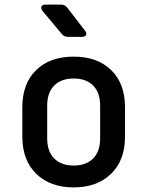

<svg xmlns="http://www.w3.org/2000/svg" viewBox="-20 -805 640 834"><path d="M300 9Q198 9 137.5 -50Q77 -109 77 -211V-339Q77 -442 137 -500.5Q197 -559 300 -559Q403 -559 463 -500.5Q523 -442 523 -339V-211Q523 -109 462.5 -50Q402 9 300 9ZM300 -86Q354 -86 384.5 -116.5Q415 -147 415 -204V-346Q415 -403 384.5 -433.5Q354 -464 300 -464Q246 -464 215.5 -433.5Q185 -403 185 -346V-204Q185 -147 215.5 -116.5Q246 -86 300 -86ZM275 -645Q258 -645 248 -658L165 -757Q156 -769 160 -777Q164 -785 178 -785H245Q262 -785 272 -772L349 -672Q358 -661 354 -653Q350 -645 336 -645Z"/></svg>

Font: Pitagon Sans Mono SemiBold
Style: Regular
Weight: 600
Monospace: yes
Designer: Travis Tran
Foundry: Pitagon
Version: Version 1.001; ttfautohint (v1.8.4.7-5d5b);gftools[0.9.26]